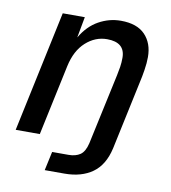

<svg xmlns="http://www.w3.org/2000/svg" viewBox="-79 -612 739 831"><g transform="rotate(10 290.5 -197.0)"><path d="M173 150 191 67H263Q294 67 314 53.5Q334 40 343 2L410 -309Q414 -327 417 -346.5Q420 -366 420 -387Q420 -455 341 -455Q289 -455 247.5 -417.5Q206 -380 191 -310L125 0H19L132 -532H229L212 -440Q243 -493 289 -518.5Q335 -544 386 -544Q457 -544 492.5 -507Q528 -470 528 -409Q528 -383 523 -351.5Q518 -320 513 -299L448 6Q431 81 382.5 115.5Q334 150 260 150Z"/></g></svg>

Font: Geist Medium
Style: Italic
Weight: 500
Italic angle: -12°
Designer: Basement.studio, Andrés Briganti, Mateo Zaragoza
Foundry: Basement.studio, Vercel, Andrés Briganti, Guido Ferreyra, Mateo Zaragoza
Version: Version 1.500; ttfautohint (v1.8.4.7-5d5b)